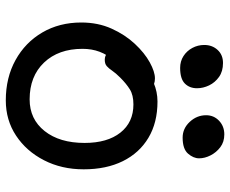

<svg xmlns="http://www.w3.org/2000/svg" viewBox="-84 -678 775 646"><g transform="rotate(90 303.0 -355.5)"><path d="M318.2 12Q241.8 12 182.6 -20.7Q123.4 -53.4 89.8 -110.8Q56.2 -168.2 56.2 -242Q56.2 -298.2 76.7 -343.7Q97.2 -389.2 127.9 -422.1Q158.6 -455 190.3 -472.4Q222 -489.8 244.2 -489.8Q254.6 -489.8 262.5 -486.9Q270.4 -484 275 -477.7Q279.6 -471.4 279.6 -460.4Q279.6 -439.6 271.4 -423.8Q263.2 -408 237 -394.4Q205.2 -374.8 184.9 -352.4Q164.6 -330 154.7 -303.7Q144.8 -277.4 144.8 -246.2Q144.8 -165.2 191 -116.7Q237.2 -68.2 314.8 -68.2Q381.4 -68.2 421.4 -118.6Q461.4 -169 461.4 -253.2Q461.4 -329.6 426.8 -373.5Q392.2 -417.4 331.8 -417.4Q300.4 -417.4 281.2 -405.4Q262 -393.4 242 -373.4Q226.4 -357.8 218.5 -346.1Q210.6 -334.4 203 -327.7Q195.4 -321 181.8 -321Q167.6 -321 159.3 -329.7Q151 -338.4 151 -359.4Q151 -381.6 165.4 -406.1Q179.8 -430.6 204.2 -451.5Q228.6 -472.4 259 -485.4Q289.4 -498.4 322.2 -498.4Q393 -498.4 444.1 -467.9Q495.2 -437.4 522.7 -381.8Q550.2 -326.2 550.2 -250Q550.2 -175.8 519.6 -116.4Q489 -57 436.8 -22.5Q384.6 12 318.2 12ZM443.6 -583Q412.8 -583 390.5 -606.9Q368.2 -630.8 368.2 -662Q368.2 -688 386.8 -705.6Q405.4 -723.2 432.8 -723.2Q458 -723.2 475.7 -709.8Q493.4 -696.4 503.3 -676.9Q513.2 -657.4 513.2 -638.4Q513.2 -619.2 497.4 -601.1Q481.6 -583 443.6 -583ZM209 -574.6Q186.6 -574.6 169.2 -585.8Q151.8 -597 141.8 -615.6Q131.8 -634.2 131.8 -655.8Q131.8 -682.6 148.5 -700.7Q165.2 -718.8 192.4 -718.8Q220.6 -718.8 239.4 -705.4Q258.2 -692 267.8 -672Q277.4 -652 277.4 -631.4Q277.4 -606.2 261.5 -590.4Q245.6 -574.6 209 -574.6Z"/></g></svg>

Font: Shantell Sans Light
Style: Regular
Weight: 300
Designer: Stephen Nixon, Anya Danilova, Shantell Martin
Foundry: Arrow Type
Version: Version 1.011;[c5ecc13dd]